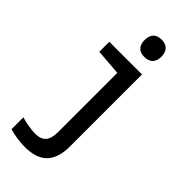

<svg xmlns="http://www.w3.org/2000/svg" viewBox="-313 -825 1126 1126"><g transform="rotate(45 250.0 -261.5)"><path d="M288 -624C332 -624 358 -648 358 -695C358 -744 332 -768 288 -768C244 -768 219 -744 219 -695C219 -648 244 -624 288 -624ZM166 245C292 245 351 183 351 54V-542H80V-459L242 -446V45C242 116 215 147 153 147C125 147 73 139 37 128V226C74 238 126 245 166 245Z"/></g></svg>

Font: Noto Sans Mono ExtraCondensed SemiBold
Style: Regular
Weight: 600
Width: 2
Designer: Monotype Design Team
Foundry: Monotype Imaging Inc.
Version: Version 2.014